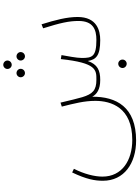

<svg xmlns="http://www.w3.org/2000/svg" viewBox="145 -788 873 1204"><g transform="rotate(-90 582.0 -186.5)"><path d="M777 -550C792 -550 804 -562 804 -577C804 -591 792 -603 777 -603C763 -603 751 -591 751 -577C751 -562 763 -550 777 -550ZM725 -467C740 -467 752 -479 752 -494C752 -508 740 -520 725 -520C711 -520 699 -508 699 -494C699 -479 711 -467 725 -467ZM830 -467C845 -467 857 -479 857 -494C857 -508 845 -520 830 -520C816 -520 804 -508 804 -494C804 -479 816 -467 830 -467ZM302 230C513 230 578 106 577 -45C593 -16 623 5 682 5C742 5 780 -12 801 -73C810 -21 834 5 932 5C991 5 1077 -15 1077 -137C1077 -203 1058 -277 1031 -363L1006 -353C1040 -245 1052 -190 1052 -131C1052 -39 998 -19 933 -19C828 -19 820 -46 820 -110C820 -144 832 -202 838 -238L813 -242C789 -17 745 -19 683 -19C618 -19 594 -42 574 -108C562 -151 558 -168 540 -244L515 -236C535 -157 551 -94 551 -26C551 74 509 206 306 206C178 206 76 142 76 19C76 -32 93 -97 125 -160L102 -171C59 -81 50 -28 50 22C50 155 160 230 302 230ZM784 171C798 171 810 159 810 145C810 130 798 118 784 118C769 118 757 130 757 145C757 159 769 171 784 171Z"/></g></svg>

Font: Noto Sans Arabic Thin
Style: Regular
Weight: 100
Designer: Monotype Design Team, Nadine Chahine, Nizar Qandah and Khaled Hosny
Foundry: Monotype Imaging Inc.
Version: Version 2.012